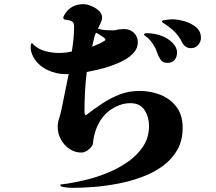

<svg xmlns="http://www.w3.org/2000/svg" viewBox="-20 -836 1040 925"><path d="M488 -645Q488 -650 478 -657Q468 -664 457 -670.5Q446 -677 442 -678Q435 -662 431.5 -645Q428 -628 424 -611Q429 -613 444.5 -619.5Q460 -626 474 -633.5Q488 -641 488 -645ZM860 -220Q860 -159 834 -113.5Q808 -68 764 -36Q720 -4 664.5 16.5Q609 37 549.5 48.5Q490 60 433.5 64.5Q377 69 330 69Q319 69 307.5 68Q296 67 285 65Q280 64 275 62Q270 60 271 53Q307 49 344 41.5Q381 34 415 25Q460 13 509 -8Q558 -29 601 -60Q644 -91 671 -133Q698 -175 698 -229Q698 -272 676.5 -305.5Q655 -339 608 -339Q577 -339 550 -327Q496 -305 466 -259Q436 -213 429 -156Q429 -155 429 -154.5Q429 -154 429 -153Q429 -134 409.5 -117.5Q390 -101 372 -101Q340 -101 314 -119Q288 -137 273 -165Q258 -193 258 -224Q258 -246 265 -266.5Q272 -287 276 -308Q285 -351 293.5 -394Q302 -437 311 -480Q307 -479 303 -479Q299 -479 294 -479Q251 -479 209.5 -498.5Q168 -518 144 -555Q138 -566 133.5 -577.5Q129 -589 128 -601V-614Q128 -624 134 -629Q157 -602 192 -591.5Q227 -581 261 -581Q278 -581 294 -582.5Q310 -584 326 -588Q331 -618 334 -648Q337 -678 337 -709Q337 -725 329 -731Q321 -737 311 -738.5Q301 -740 293 -741.5Q285 -743 285 -751Q285 -755 287 -758Q289 -761 290 -764Q320 -816 382 -816Q398 -816 419 -807.5Q440 -799 456 -784.5Q472 -770 472 -751Q472 -740 464.5 -724.5Q457 -709 452 -698Q466 -693 482 -691.5Q498 -690 514 -690Q521 -690 527.5 -690Q534 -690 541 -691Q542 -693 550 -694Q558 -695 567.5 -695.5Q577 -696 579 -696Q607 -696 625.5 -677.5Q644 -659 644 -632Q644 -605 625.5 -583.5Q607 -562 577.5 -546Q548 -530 514.5 -518.5Q481 -507 450 -500Q419 -493 398 -489Q392 -441 389.5 -393Q387 -345 387 -297Q387 -293 388 -288Q389 -283 394 -281Q433 -311 473 -337.5Q513 -364 557 -381Q601 -398 652 -398Q707 -398 754.5 -378.5Q802 -359 831 -320Q860 -281 860 -220ZM833 -584Q833 -561 821 -547Q809 -533 785 -533Q764 -533 753.5 -548.5Q743 -564 736.5 -584Q730 -604 721 -617Q714 -629 705 -640Q696 -651 685 -659Q683 -661 678.5 -664Q674 -667 674 -670Q674 -674 679 -675Q684 -676 687 -676Q722 -676 755.5 -664.5Q789 -653 814 -627Q822 -618 827.5 -607Q833 -596 833 -584ZM948 -654Q948 -634 934.5 -619Q921 -604 900 -604Q872 -604 857 -632Q841 -666 812 -692Q805 -698 789 -710Q773 -722 765 -726Q764 -728 762 -729.5Q760 -731 760 -733Q760 -737 771 -739Q782 -741 794 -742Q806 -743 809 -743Q835 -743 867.5 -734Q900 -725 924 -705.5Q948 -686 948 -654Z"/></svg>

Font: Kaisei Tokumin ExtraBold
Style: Regular
Weight: 800
Designer: Font-Kai, 金井和夫
Foundry: KAZUO KANAI
Version: Version 5.003